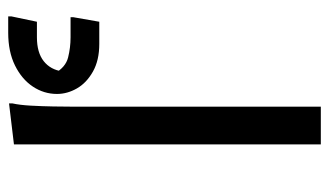

<svg xmlns="http://www.w3.org/2000/svg" viewBox="-187 -615 802 468"><g transform="rotate(-90 214.0 -381.0)"><path d="M96 -748 196 -760V-752Q192 -734 190.5 -707Q189 -680 188.5 -652Q188 -624 188 -604V0H96ZM219 -643Q219 -675 237 -702Q255 -729 288.5 -745.5Q322 -762 368 -762H408V-754L395 -692H357Q320 -692 299 -675.5Q278 -659 274 -630L269 -649Q284 -622 308 -616Q332 -610 357 -610H406V-603L395 -540H341Q301 -540 273.5 -555.5Q246 -571 232.5 -594.5Q219 -618 219 -643Z"/></g></svg>

Font: Kufam
Style: Italic
Weight: 400
Italic angle: -11°
Designer: Artur Schmal
Foundry: Original Type
Version: Version 1.301; ttfautohint (v1.8.3)